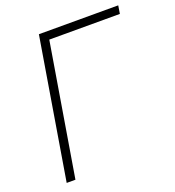

<svg xmlns="http://www.w3.org/2000/svg" viewBox="-132 -832 851 936"><g transform="rotate(-20 293.0 -364.0)"><path d="M586.4 -727.5 579.6 -685.5H213.4L99.6 0H54.2L174.8 -727.5Z"/></g></svg>

Font: Inter 18pt ExtraLight
Style: Italic
Weight: 250
Italic angle: -9.3988°
Designer: Rasmus Andersson
Foundry: rsms
Version: Version 4.001;git-66647c0bb